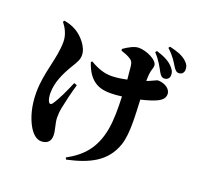

<svg xmlns="http://www.w3.org/2000/svg" viewBox="-157 -1021 1315 1282"><g transform="rotate(20 500.0 -380.0)"><path d="M756 -785C798 -741 818 -699 833 -672C845 -651 855 -640 872 -640C895 -640 909 -656 909 -676C909 -695 906 -705 890 -725C861 -761 816 -780 765 -796ZM319 -406C295 -348 260 -271 230 -229C221 -217 210 -218 203 -231C195 -246 192 -272 192 -290C192 -365 224 -435 267 -506C291 -545 304 -567 304 -598C304 -659 244 -719 208 -741C180 -758 154 -768 115 -775L108 -765C129 -740 157 -693 157 -641C157 -516 102 -406 102 -260C102 -158 128 -83 154 -36C180 10 211 35 243 35C287 35 309 11 309 -29C309 -68 290 -112 290 -151C290 -183 292 -197 296 -219C306 -269 322 -337 340 -398ZM542 -717C572 -707 593 -700 615 -684C626 -676 632 -665 635 -642C638 -616 641 -583 644 -549C604 -540 564 -535 534 -535C485 -535 439 -550 383 -583L375 -576C419 -439 503 -425 567 -425C592 -425 620 -427 649 -431C652 -346 653 -266 640 -195C614 -56 546 20 436 80L442 93C595 60 712 6 758 -133C785 -213 776 -346 771 -453C818 -464 858 -477 881 -488C919 -506 930 -526 930 -549C930 -587 886 -614 839 -614C834 -614 825 -609 794 -595C786 -591 776 -587 766 -584C766 -600 767 -617 768 -630C771 -664 782 -679 782 -697C782 -738 698 -775 645 -775C614 -775 575 -754 540 -729ZM829 -842C877 -799 895 -764 909 -742C923 -720 933 -707 951 -707C976 -707 987 -726 987 -744C987 -767 981 -781 960 -800C932 -826 893 -840 837 -853Z"/></g></svg>

Font: Noto Serif KR Black
Style: Regular
Weight: 900
Version: Version 1.001;PS 1.001;hotconv 16.6.54;makeotf.lib2.5.65590